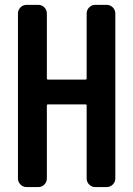

<svg xmlns="http://www.w3.org/2000/svg" viewBox="-20 -758 540 778"><path d="M87.9 0Q73.2 0 63 -10.3Q52.7 -20.5 52.7 -35.2V-703.1Q52.7 -717.8 63 -728Q73.2 -738.3 87.9 -738.3H135.7Q149.4 -738.3 159.7 -728Q169.9 -717.8 169.9 -703.1V-440.4Q169.9 -435.5 174.8 -435.5H326.2Q331.1 -435.5 331.1 -440.4V-703.1Q331.1 -717.8 341.3 -728Q351.6 -738.3 365.2 -738.3H412.1Q426.8 -738.3 437 -728Q447.3 -717.8 447.3 -703.1V-35.2Q447.3 -20.5 437 -10.3Q426.8 0 412.1 0H365.2Q351.6 0 341.3 -10.3Q331.1 -20.5 331.1 -35.2V-331.1Q331.1 -335 326.2 -335H174.8Q169.9 -335 169.9 -331.1V-35.2Q169.9 -20.5 159.7 -10.3Q149.4 0 135.7 0Z"/></svg>

Font: Gen Jyuu Gothic L Monospace Medium
Style: Regular
Weight: 500
Designer: [Source Han Sans]
Ryoko NISHIZUKA  (kana & ideographs); Paul D. Hunt (Latin, Greek & Cyrillic); Wenlong ZHANG  (bopomofo
Version: Version 1.002.20150607